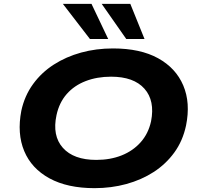

<svg xmlns="http://www.w3.org/2000/svg" viewBox="-20 -968 1045 999"><path d="M472 11Q331 11 237.5 -40Q144 -91 106 -182Q68 -273 91 -392Q108 -470 152 -530.5Q196 -591 260 -632Q324 -673 402 -694.5Q480 -716 568 -716Q710 -716 802.5 -665Q895 -614 933.5 -523.5Q972 -433 948 -315Q931 -235 887 -174.5Q843 -114 779.5 -73Q716 -32 637.5 -10.5Q559 11 472 11ZM481 -136Q554 -136 613 -159.5Q672 -183 712 -228Q752 -273 766 -337Q787 -444 731.5 -506.5Q676 -569 558 -569Q485 -569 425.5 -546Q366 -523 327 -478.5Q288 -434 274 -369Q251 -262 307 -199Q363 -136 481 -136ZM637 -765 509 -948H658L732 -765ZM448 -765 307 -948H456L543 -765Z"/></svg>

Font: Nunito Sans 10pt Expanded ExtraBold
Style: Italic
Weight: 800
Width: 7
Italic angle: -9°
Designer: Vernon Adams
Foundry: Vernon Adams
Version: Version 3.101;gftools[0.9.27]